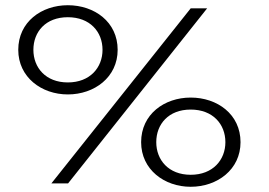

<svg xmlns="http://www.w3.org/2000/svg" viewBox="-20 -703 1032 736"><path d="M774 -671H711L177 0H241ZM902 -158C902 -265 813 -329 711 -329C610 -329 521 -265 521 -158C521 -53 610 13 711 13C813 13 902 -53 902 -158ZM844 -158C844 -90 796 -33 711 -33C626 -33 579 -90 579 -158C579 -227 626 -283 711 -283C796 -283 844 -227 844 -158ZM431 -512C431 -619 342 -683 240 -683C139 -683 50 -619 50 -512C50 -407 139 -341 240 -341C342 -341 431 -407 431 -512ZM373 -512C373 -444 325 -387 240 -387C155 -387 108 -444 108 -512C108 -581 155 -637 240 -637C325 -637 373 -581 373 -512Z"/></svg>

Font: Stint Ultra Expanded
Style: Regular
Weight: 400
Width: 7
Designer: Astigmatic (AOETI)
Foundry: Astigmatic (AOETI)
Version: Version 1.000